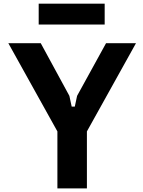

<svg xmlns="http://www.w3.org/2000/svg" viewBox="-20 -1038 790 1058"><path d="M362.3 -509.8 375 -450.6H392.2L404.8 -509.8L564.4 -800H729.3L458.9 -313.8V0H296.3V-313.8L25.9 -800H204.5ZM193.2 -1017.9H556.8V-902.9H193.2Z"/></svg>

Font: Martian Mono Custom sWd Rg
Style: Regular
Weight: 400
Width: 6
Monospace: yes
Designer: Alex Havermale
Foundry: Evil Martians
Version: Version 1.000